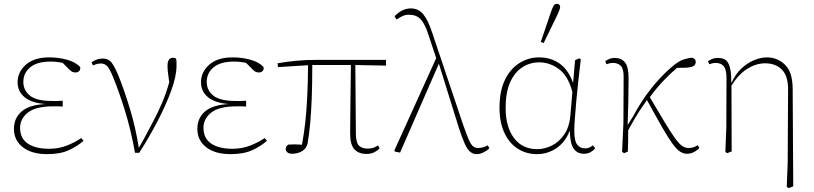

<svg xmlns="http://www.w3.org/2000/svg" viewBox="-20 -793 4256 1004"><path d="M227 13Q146 13 99.5 -23Q53 -59 53 -119Q53 -176 93.5 -210.5Q134 -245 218 -249Q147 -254 109.5 -284Q72 -314 72 -363Q72 -416 115 -454.5Q158 -493 238 -493Q285 -493 329.5 -481Q374 -469 399 -443Q402 -429 394 -421.5Q386 -414 375 -414Q363 -414 354.5 -419.5Q346 -425 337 -435L308 -464Q279 -471 244 -471Q174 -471 138 -441Q102 -411 102 -365Q102 -321 136.5 -293Q171 -265 253 -265Q265 -265 278 -265Q291 -265 308 -266V-236Q292 -237 280.5 -237Q269 -237 259 -237Q167 -237 126 -204.5Q85 -172 85 -125Q85 -70 125 -42.5Q165 -15 237 -15Q287 -15 330 -32Q373 -49 405 -71L417 -57Q386 -29 340.5 -8Q295 13 227 13Z M686 6Q664 -116 633 -215.5Q602 -315 572 -388Q553 -435 539.5 -448Q526 -461 508 -461Q495 -461 484 -457.5Q473 -454 466 -451L459 -467Q469 -475 484.5 -481Q500 -487 516 -487Q548 -487 564.5 -464.5Q581 -442 600 -396Q629 -324 659 -225.5Q689 -127 706 -20L731 -64Q758 -115 782 -160Q806 -205 827 -254Q848 -303 865 -363Q856 -420 856 -449Q856 -491 885 -491Q897 -491 901 -485Q903 -477 903 -467Q903 -457 903 -449Q903 -395 875.5 -319.5Q848 -244 804 -159.5Q760 -75 708 6Z M1186 13Q1105 13 1058.5 -23Q1012 -59 1012 -119Q1012 -176 1052.5 -210.5Q1093 -245 1177 -249Q1106 -254 1068.5 -284Q1031 -314 1031 -363Q1031 -416 1074 -454.5Q1117 -493 1197 -493Q1244 -493 1288.5 -481Q1333 -469 1358 -443Q1361 -429 1353 -421.5Q1345 -414 1334 -414Q1322 -414 1313.5 -419.5Q1305 -425 1296 -435L1267 -464Q1238 -471 1203 -471Q1133 -471 1097 -441Q1061 -411 1061 -365Q1061 -321 1095.5 -293Q1130 -265 1212 -265Q1224 -265 1237 -265Q1250 -265 1267 -266V-236Q1251 -237 1239.5 -237Q1228 -237 1218 -237Q1126 -237 1085 -204.5Q1044 -172 1044 -125Q1044 -70 1084 -42.5Q1124 -15 1196 -15Q1246 -15 1289 -32Q1332 -49 1364 -71L1376 -57Q1345 -29 1299.5 -8Q1254 13 1186 13Z M1434 -442 1431 -462Q1475 -470 1526.5 -475Q1578 -480 1641 -480H1998L1999 -450L1838 -453L1841 -91Q1842 -45 1858 -30.5Q1874 -16 1902 -16Q1922 -16 1934.5 -21Q1947 -26 1957 -33L1965 -17Q1956 -7 1938.5 2.5Q1921 12 1896 12Q1857 12 1834 -11.5Q1811 -35 1811 -96Q1811 -171 1812.5 -262Q1814 -353 1815 -453H1613Q1613 -350 1610 -276.5Q1607 -203 1602 -148.5Q1597 -94 1589 -46Q1584 -18 1561 -3.5Q1538 11 1507 11Q1491 11 1482.5 3.5Q1474 -4 1474 -14Q1474 -29 1488 -37Q1504 -38 1521.5 -38Q1539 -38 1559 -36Q1570 -95 1576.5 -154.5Q1583 -214 1586.5 -285.5Q1590 -357 1591 -452Z M2473 13Q2454 13 2439 1Q2424 -11 2410 -42Q2396 -73 2378 -129L2275 -460L2072 5L2046 0L2042 -6L2261 -489L2221 -609Q2202 -669 2179.5 -692.5Q2157 -716 2119 -716Q2100 -716 2085 -709Q2070 -702 2054 -691L2043 -708Q2083 -749 2128 -749Q2168 -749 2193 -719Q2218 -689 2240 -622L2401 -143Q2418 -95 2429 -68Q2440 -41 2451.5 -30Q2463 -19 2480 -19Q2491 -19 2505 -22.5Q2519 -26 2531 -33L2539 -17Q2528 -6 2509 3.5Q2490 13 2473 13Z M2624 -228Q2624 -130 2667.5 -71.5Q2711 -13 2790 -13Q2826 -13 2864 -31Q2902 -49 2930 -89Q2958 -129 2963 -194L2973 -312Q2951 -396 2903 -431.5Q2855 -467 2800 -467Q2751 -467 2711 -441Q2671 -415 2647.5 -362.5Q2624 -310 2624 -228ZM2788 13Q2731 13 2686.5 -16Q2642 -45 2617 -99.5Q2592 -154 2592 -229Q2592 -317 2620.5 -375.5Q2649 -434 2696.5 -463.5Q2744 -493 2799 -493Q2861 -493 2906.5 -460.5Q2952 -428 2977 -359V-360L2987 -478L3009 -488L3017 -483Q3011 -429 3004.5 -372.5Q2998 -316 2993.5 -264.5Q2989 -213 2986 -172.5Q2983 -132 2983 -110Q2983 -55 2999 -36Q3015 -17 3039 -17Q3053 -17 3062 -21.5Q3071 -26 3081 -33L3092 -17Q3082 -5 3067.5 3Q3053 11 3034 11Q2998 11 2979.5 -16Q2961 -43 2960 -107H2958Q2936 -50 2890 -18.5Q2844 13 2788 13ZM2808 -574 2861 -730Q2869 -753 2875 -763Q2881 -773 2891 -773Q2909 -773 2909 -756Q2909 -745 2893 -712L2823 -568Z M3243 8 3233 1 3240 -150 3241 -387Q3242 -432 3227 -448Q3212 -464 3185 -464Q3175 -464 3166 -461.5Q3157 -459 3151 -457L3145 -473Q3151 -478 3164 -484Q3177 -490 3194 -490Q3229 -490 3248 -467Q3267 -444 3267 -382Q3267 -322 3265.5 -260Q3264 -198 3262 -139L3292 -187Q3333 -264 3382.5 -327Q3432 -390 3487 -438Q3526 -473 3554.5 -482Q3583 -491 3600 -491Q3607 -489 3612.5 -484Q3618 -479 3618 -468Q3618 -455 3607 -448Q3596 -441 3569 -439L3520 -438Q3486 -409 3450.5 -372Q3415 -335 3378 -285Q3426 -203 3457.5 -151Q3489 -99 3510 -70Q3531 -41 3547 -30Q3563 -19 3580 -19Q3594 -19 3606.5 -23Q3619 -27 3629 -34L3637 -19Q3625 -6 3608 2.5Q3591 11 3573 11Q3554 11 3536.5 0Q3519 -11 3497 -41Q3475 -71 3443 -126.5Q3411 -182 3363 -270Q3344 -243 3329 -220.5Q3314 -198 3299 -172.5Q3284 -147 3265 -112Q3265 -82 3264.5 -54Q3264 -26 3263 0Z M4094 184 4099 57 4101 -321Q4102 -395 4069 -428.5Q4036 -462 3981 -462Q3935 -462 3889.5 -434.5Q3844 -407 3805 -346L3806 -1L3782 8L3773 1L3778 -125L3779 -383Q3779 -430 3764.5 -447Q3750 -464 3722 -464Q3712 -464 3703.5 -461.5Q3695 -459 3689 -457L3682 -473Q3689 -478 3702.5 -484Q3716 -490 3735 -490Q3757 -490 3772 -481Q3787 -472 3795.5 -445Q3804 -418 3804 -365L3805 -363V-359Q3825 -405 3856.5 -434.5Q3888 -464 3923.5 -478.5Q3959 -493 3990 -493Q4045 -493 4084.5 -455Q4124 -417 4125 -331L4128 181L4104 191Z"/></svg>

Font: Source Serif 4 SmText ExtraLight
Style: Regular
Weight: 200
Designer: Frank Grießhammer
Foundry: Adobe
Version: Version 4.005;hotconv 1.1.0;makeotfexe 2.6.0